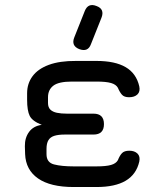

<svg xmlns="http://www.w3.org/2000/svg" viewBox="-20 -752 651 772"><path d="M276 0Q182.5 0 133 -34.5Q83.5 -69 81 -132L80 -164Q79.5 -198 97 -221.8Q114.5 -245.5 148 -250Q110 -265 99.5 -286Q89 -307 89 -351V-377Q89 -416 110.8 -445.5Q132.5 -475 176.2 -491.2Q220 -507.5 286 -507H368Q442.5 -507 485.2 -482Q528 -457 540 -405Q544.5 -384 532.8 -372.5Q521 -361 499 -361Q479.5 -361 470.5 -371Q461.5 -381 454 -399Q446.5 -412.5 426.5 -418.2Q406.5 -424 368 -424H269Q216 -424 194.5 -407.5Q173 -391 173 -361V-338Q173 -320.5 182.5 -311.2Q192 -302 209 -298.5Q226 -295 249 -295H356Q398 -295 398 -253Q398 -211 356 -211H241Q215 -211 198.8 -206Q182.5 -201 174.8 -188.5Q167 -176 167 -153V-132Q167 -98.5 197.5 -90.8Q228 -83 276 -83H368Q406.5 -83 426.5 -88.8Q446.5 -94.5 454 -108Q461.5 -127 470.8 -136.5Q480 -146 500 -146Q521 -146 532.8 -134.5Q544.5 -123 540 -102Q528 -50.5 485.2 -25.2Q442.5 0 368 0ZM298.4 -554.6Q333.7 -541.4 345.6 -574.2L387.9 -680.4Q401.7 -715.4 368.3 -727.7Q334.4 -741.4 321 -708.1L278.8 -601.9Q265.1 -568 298.4 -554.6Z"/></svg>

Font: Jura Light
Style: Bold
Weight: 700
Version: Version 5.104